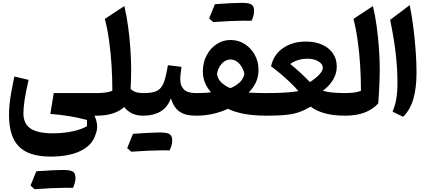

<svg xmlns="http://www.w3.org/2000/svg" viewBox="-20 -820 3039 1361"><path d="M182.6 -253.9Q162.1 -164.1 154.1 -109.9Q146 -55.7 146 -16.1Q146 56.2 196 90.6Q246.1 125 354 125Q429.2 125 492.2 111.6Q555.2 98.1 596.2 75.2L596.7 30.8Q537.6 14.2 473.6 3.7Q409.7 -6.8 336.9 -12.7L360.8 -160.2H663.6V0H649.9Q667 39.1 668.5 70.8Q669.9 102.5 657.2 133.8Q634.3 209 551.8 249.5Q469.2 290 339.4 290Q185.5 290 114.7 219.2Q43.9 148.4 43.9 -4.9Q43.9 -40.5 47.6 -78.9Q51.3 -117.2 59.6 -165.3Q67.9 -213.4 81.5 -277.8ZM442.9 511.2Q361.8 511.2 225.1 521L196.3 495.6Q216.8 443.8 237.3 394Q371.1 384.8 426.3 384.8Q481.4 384.8 498.3 397.7Q515.1 410.6 515.1 442.1Q515.1 473.6 497.1 511.7Z M861.3 -776.9Q877.9 -707.5 888.4 -629.6Q898.9 -551.8 904.3 -473.1Q909.7 -394.5 909.7 -321.3Q909.7 -300.3 908.7 -263.9Q907.7 -227.5 905.8 -188.5Q931.2 -168.9 951.4 -164.6Q971.7 -160.2 996.6 -160.2H997.1V0H996.6Q948.7 0 916 -15.9Q883.3 -31.7 860.4 -61.5Q825.2 -29.3 775.1 -14.6Q725.1 0 663.6 0Q653.8 0 648.9 -7.8Q644 -15.6 644 -36.6V-123.5Q644 -144.5 648.9 -152.3Q653.8 -160.2 663.6 -160.2Q693.8 -160.2 723.9 -163.6Q753.9 -167 776.4 -176.3Q776.4 -266.1 770.8 -356.4Q765.1 -446.8 753.4 -531Q741.7 -615.2 723.1 -686Z M1128.4 245.6Q1047.4 245.6 910.6 255.4L881.8 230Q902.3 178.2 922.9 128.4Q1056.6 119.1 1111.8 119.1Q1167 119.1 1183.8 132.1Q1200.7 145 1200.7 176.5Q1200.7 208 1182.6 246.1ZM997.1 0Q987.3 0 982.4 -7.8Q977.5 -15.6 977.5 -36.6V-123.5Q977.5 -144.5 982.4 -152.3Q987.3 -160.2 997.1 -160.2Q1044.9 -160.2 1074.5 -168.9Q1104 -177.7 1121.3 -199.5Q1138.7 -221.2 1149.4 -259.8Q1160.2 -298.3 1170.4 -357.9L1266.6 -346.2Q1263.2 -320.8 1260.5 -297.9Q1257.8 -274.9 1257.8 -256.3Q1257.8 -212.4 1283.2 -186.3Q1308.6 -160.2 1369.1 -160.2H1369.6V0H1369.1Q1293 0 1252.2 -29.1Q1211.4 -58.1 1191.4 -123Q1167 -58.1 1116.9 -29.1Q1066.9 0 997.1 0Z M1614.3 -536.6Q1669.4 -536.6 1714.4 -508.1Q1759.3 -479.5 1785.9 -431.4Q1812.5 -383.3 1812.5 -324.2Q1812.5 -275.4 1793.5 -235.4Q1774.4 -195.3 1742.2 -164.1Q1769.5 -162.1 1803.2 -161.1Q1836.9 -160.2 1869.1 -160.2H1869.6V0H1869.1Q1696.3 0 1595.7 -48.8Q1544.9 -25.4 1488.8 -12.7Q1432.6 0 1369.6 0Q1359.9 0 1355 -7.8Q1350.1 -15.6 1350.1 -36.6V-123.5Q1350.1 -144.5 1355 -152.3Q1359.9 -160.2 1369.6 -160.2Q1396.5 -160.2 1425 -161.4Q1453.6 -162.6 1476.1 -166Q1449.7 -194.8 1433.8 -231.9Q1418 -269 1418 -314Q1418 -377.4 1444.6 -427.7Q1471.2 -478 1515.6 -507.3Q1560.1 -536.6 1614.3 -536.6ZM1613.3 -398.4Q1579.1 -398.4 1551.8 -368.4Q1524.4 -338.4 1518.1 -295.4Q1523.9 -258.3 1550 -234.4Q1576.2 -210.4 1612.3 -194.8Q1650.9 -210.4 1677.5 -234.6Q1704.1 -258.8 1712.4 -295.9Q1704.6 -337.9 1676.8 -368.2Q1648.9 -398.4 1613.3 -398.4ZM1709 -673.3Q1627.9 -673.3 1491.2 -663.6L1462.4 -689Q1482.9 -740.7 1503.4 -790.5Q1637.2 -799.8 1692.4 -799.8Q1747.6 -799.8 1764.4 -786.9Q1781.2 -773.9 1781.2 -742.4Q1781.2 -710.9 1763.2 -672.9Z M2148.4 -525.4Q2214.4 -525.4 2263.4 -503.4Q2312.5 -481.4 2339.8 -441.7Q2367.2 -401.9 2367.2 -348.1Q2367.2 -297.4 2339.4 -252.2Q2311.5 -207 2268.1 -177.2Q2318.4 -160.2 2425.3 -160.2H2425.8V0H2425.3Q2343.8 0 2283.9 -16.4Q2224.1 -32.7 2182.6 -64Q2150.9 -45.9 2122.1 -33.4Q2093.3 -21 2059.6 -13.7Q2025.9 -6.3 1980.5 -3.2Q1935.1 0 1869.6 0Q1864.3 0 1857.2 -7.8Q1850.1 -15.6 1850.1 -36.6V-123.5Q1850.1 -144.5 1856 -152.3Q1861.8 -160.2 1869.6 -160.2Q1953.1 -160.2 2007.1 -164.1Q2061 -168 2095.7 -174.3Q2074.2 -199.7 2040.8 -231.9Q2007.3 -264.2 1970.2 -295.7Q1933.1 -327.1 1901.4 -349.6Q1918.5 -431.2 1985.1 -478.3Q2051.8 -525.4 2148.4 -525.4ZM2162.1 -403.8Q2087.4 -403.8 2037.1 -366.2Q2069.8 -340.8 2106.4 -306.9Q2143.1 -272.9 2177.2 -238.3Q2218.3 -264.6 2243.4 -291.7Q2268.6 -318.8 2268.6 -339.8Q2268.6 -365.7 2237.1 -384.8Q2205.6 -403.8 2162.1 -403.8Z M2623.5 -776.9Q2640.1 -707.5 2650.6 -629.6Q2661.1 -551.8 2666.5 -473.1Q2671.9 -394.5 2671.9 -321.3Q2671.9 -295.4 2670.4 -254.9Q2668.9 -214.4 2666.7 -169.9Q2664.6 -125.5 2661.1 -86.9Q2624 -45.4 2565.9 -22.7Q2507.8 0 2425.8 0Q2416 0 2411.1 -7.8Q2406.2 -15.6 2406.2 -36.6V-123.5Q2406.2 -144.5 2411.1 -152.3Q2416 -160.2 2425.8 -160.2Q2456.1 -160.2 2486.1 -163.6Q2516.1 -167 2538.6 -176.3Q2538.6 -266.1 2533 -356.4Q2527.3 -446.8 2515.6 -531Q2503.9 -615.2 2485.4 -686Z M2884.3 -783.7Q2899.9 -707 2910.6 -620.8Q2921.4 -534.7 2927 -452.6Q2932.6 -370.6 2932.6 -306.2Q2932.6 -198.2 2910.4 -119.9Q2888.2 -41.5 2837.4 7.8L2762.7 -28.3Q2780.3 -70.3 2788.8 -117.4Q2797.4 -164.6 2797.4 -235.4Q2797.4 -327.6 2785.9 -433.8Q2774.4 -540 2745.6 -679.2Z"/></svg>

Font: Pinar-FD Bold
Style: Regular
Weight: 700
Designer: Amin Abedi
Version: Version 3.000